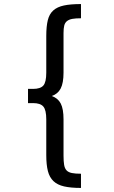

<svg xmlns="http://www.w3.org/2000/svg" viewBox="-20 -807 560 946"><path d="M208 -219Q208 -265 193.5 -282Q179 -299 143 -299H118V-369H143Q179 -369 193.5 -385.5Q208 -402 208 -449V-630Q208 -677 215.5 -707.5Q223 -738 242.5 -755.5Q262 -773 295 -780Q328 -787 379 -787V-717Q353 -717 336.5 -714Q320 -711 310 -703Q300 -695 296.5 -681Q293 -667 293 -644V-449Q293 -398 279 -371Q265 -344 235 -334Q266 -323 279.5 -296.5Q293 -270 293 -219V-40Q293 -12 296 5.5Q299 23 308 32.5Q317 42 334 45.5Q351 49 379 49V119Q329 119 296 111.5Q263 104 243.5 85.5Q224 67 216 36Q208 5 208 -43Z"/></svg>

Font: Ropa Sans
Style: Regular
Weight: 400
Designer: Botio Nikoltchev
Foundry: Botjo Nikoltchev
Version: Version 1.002